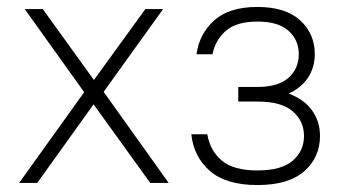

<svg xmlns="http://www.w3.org/2000/svg" viewBox="-20 -526 1005 552"><path d="M249 -226 87 0H35L222 -261L51 -500H103L250 -296L398 -500H449L278 -262L465 0H412Z M720 -506Q801 -506 843 -467.5Q885 -429 885 -370Q885 -333 866 -303.5Q847 -274 810 -257Q855 -240 877.5 -208Q900 -176 900 -135Q900 -74 855 -34Q810 6 720 6Q630 6 583.5 -34.5Q537 -75 530 -140H576Q584 -93 617.5 -64.5Q651 -36 720 -36Q789 -36 821.5 -64Q854 -92 854 -135Q854 -178 821.5 -206Q789 -234 720 -234H665V-276H720Q780 -276 809.5 -302.5Q839 -329 839 -370Q839 -411 809.5 -437.5Q780 -464 720 -464Q660 -464 629.5 -437.5Q599 -411 591 -370H545Q553 -429 596 -467.5Q639 -506 720 -506Z"/></svg>

Font: PT Root UI Web Light
Style: Regular
Weight: 300
Designer: Vitaly Kuzmin
Foundry: ParaType Ltd.
Version: Version 1.000W